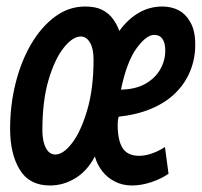

<svg xmlns="http://www.w3.org/2000/svg" viewBox="-20 -555 619 589"><path d="M133 14Q70 14 40.5 -34.5Q11 -83 11 -160Q11 -233 28 -300.5Q45 -368 76 -420.5Q107 -473 149 -504Q191 -535 241 -535Q274 -535 294 -524.5Q314 -514 326.5 -497Q339 -480 346 -460Q371 -495 404.5 -515Q438 -535 478 -535Q506 -535 528 -523.5Q550 -512 564.5 -486Q579 -460 579 -418Q579 -375 563.5 -337Q548 -299 518 -269.5Q488 -240 444 -221.5Q400 -203 344 -197Q343 -193 342 -187Q341 -181 341 -172Q341 -125 356 -101Q371 -77 407 -77Q425 -77 445.5 -84Q466 -91 486 -104L497 -22Q474 -6 443.5 4Q413 14 385 14Q356 14 332.5 2Q309 -10 293.5 -30Q278 -50 271 -75Q248 -31 211.5 -8.5Q175 14 133 14ZM150 -81Q174 -81 201 -116Q228 -151 247.5 -217Q267 -283 267 -373Q267 -406 256 -424.5Q245 -443 228 -443Q203 -443 175.5 -408.5Q148 -374 129 -310Q110 -246 110 -155Q110 -122 120.5 -101.5Q131 -81 150 -81ZM351 -280Q397 -281 427 -298.5Q457 -316 472 -343Q487 -370 487 -400Q487 -423 478.5 -435.5Q470 -448 453 -448Q429 -448 399 -407Q369 -366 351 -280Z"/></svg>

Font: Ubuntu Sans Mono Medium
Style: Italic
Weight: 500
Italic angle: -13.5°
Monospace: yes
Designer: Dalton Maag Ltd
Foundry: Dalton Maag Ltd
Version: Version 1.006